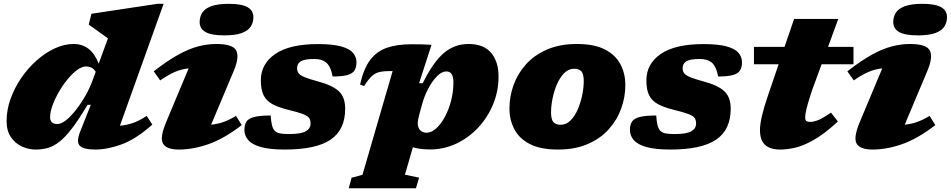

<svg xmlns="http://www.w3.org/2000/svg" viewBox="-20 -767 4972 1004"><path d="M776.5 -115.5Q691.5 -40 617.2 -12.5Q543 15 478 15Q417.5 15 397.5 -4.5Q377.5 -24 399 -78.5L455 -219H438Q393 -143.5 357.5 -97Q322 -50.5 291.2 -26.2Q260.5 -2 230.5 6.5Q200.5 15 166.5 15Q129.5 15 94.5 -1Q59.5 -17 37 -50Q14.5 -83 14.5 -134.5Q14.5 -192 35 -249.5Q55.5 -307 90.5 -358.5Q125.5 -410 170.8 -450.2Q216 -490.5 265.8 -513.8Q315.5 -537 364.5 -537Q457 -537 496 -434L544.5 -566.5L444 -638.5L458 -695L803 -747H835.5L607 -109.5Q644.5 -113 677 -124.5Q709.5 -136 747 -161ZM242 -153.5Q242 -118.5 280.5 -118.5Q301 -118.5 327 -139.8Q353 -161 379.2 -195Q405.5 -229 427.8 -268.5Q450 -308 463.5 -345L480.5 -391.5Q469.5 -408.5 457.2 -414Q445 -419.5 430 -419.5Q408.5 -419.5 383.2 -401Q358 -382.5 333.2 -352.2Q308.5 -322 287.8 -286.2Q267 -250.5 254.5 -215.5Q242 -180.5 242 -153.5Z M1024 -651.5Q1024 -679 1037.5 -700.5Q1051 -722 1084.5 -734.5Q1118 -747 1177 -747Q1243.5 -747 1274.2 -729.5Q1305 -712 1305 -677.5Q1305 -650 1291.5 -628.5Q1278 -607 1244.8 -594.5Q1211.5 -582 1152 -582Q1085.5 -582 1054.8 -599.5Q1024 -617 1024 -651.5ZM848 -126.5 966.5 -409.5Q928.5 -405.5 894.8 -391Q861 -376.5 817.5 -346.5L784 -394Q855 -449.5 911.8 -480.8Q968.5 -512 1016.8 -524.5Q1065 -537 1110.5 -537Q1198.5 -537 1215.5 -502.2Q1232.5 -467.5 1202 -395.5L1084 -115Q1120 -118.5 1150.5 -129.8Q1181 -141 1214 -161L1244 -113Q1152.5 -42 1071.2 -13.5Q990 15 915.5 15Q851 15 832.8 -15.5Q814.5 -46 848 -126.5Z M1395.5 -163Q1397.5 -132.5 1402 -113.2Q1406.5 -94 1416.5 -83.5Q1426.5 -73 1444.2 -69.5Q1462 -66 1490.5 -66Q1554 -66 1579 -80.5Q1604 -95 1604 -121.5Q1604 -139.5 1596 -150.5Q1588 -161.5 1563 -171Q1538 -180.5 1486.5 -193Q1435.5 -205.5 1404 -222.8Q1372.5 -240 1358.2 -269.2Q1344 -298.5 1344 -346.5Q1344 -433.5 1419.5 -485Q1495 -536.5 1642.5 -536.5Q1719 -536.5 1763 -524.5Q1807 -512.5 1825.5 -491Q1844 -469.5 1844 -441.5Q1844 -415.5 1834 -399Q1824 -382.5 1797 -374.8Q1770 -367 1719.5 -367Q1709 -421.5 1684.5 -441Q1662.5 -458.5 1623 -458.5Q1571.5 -458.5 1552.5 -446.2Q1533.5 -434 1533.5 -410.5Q1533.5 -395.5 1540.8 -384.8Q1548 -374 1571.8 -364Q1595.5 -354 1645 -340.5Q1719.5 -320.5 1752.2 -289.5Q1785 -258.5 1785 -198.5Q1785 -88.5 1708.8 -36.8Q1632.5 15 1469.5 15Q1390.5 15 1344 1.8Q1297.5 -11.5 1277.8 -34.8Q1258 -58 1258 -87.5Q1258 -114.5 1268.8 -131Q1279.5 -147.5 1309.2 -155.2Q1339 -163 1395.5 -163Z M2171.5 162 2155 217.5H1803.5L1818.5 162.5L1875.5 147L2033 -395Q2029 -395.5 2022.5 -395.5Q1987.5 -395.5 1965 -390.5Q1942.5 -385.5 1924.5 -369Q1906.5 -352.5 1884 -317L1863 -324.5Q1881 -407.5 1915.5 -453.2Q1950 -499 2003.2 -517.2Q2056.5 -535.5 2130 -535.5Q2165.5 -535.5 2188 -535Q2210.5 -534.5 2236.5 -532.5L2171.5 -332H2190.5Q2244 -440.5 2299.8 -488.8Q2355.5 -537 2430 -537Q2509 -537 2548 -491Q2587 -445 2587 -367Q2587 -291 2558.8 -222.2Q2530.5 -153.5 2481 -100.2Q2431.5 -47 2366.5 -16.2Q2301.5 14.5 2228.5 14.5Q2177 14.5 2139 3L2097.5 146.5ZM2172 -166Q2167.5 -149 2166 -139.8Q2164.5 -130.5 2164.5 -123.5Q2164.5 -100 2176.8 -86.5Q2189 -73 2210.5 -73Q2235.5 -73 2260.5 -95.2Q2285.5 -117.5 2306 -155.2Q2326.5 -193 2338.8 -240Q2351 -287 2351 -336.5Q2351 -393.5 2314 -393.5Q2290 -393.5 2265.2 -368.5Q2240.5 -343.5 2219.5 -303.8Q2198.5 -264 2186.5 -219.5Z M2996.5 -537Q3088 -537 3143.8 -508Q3199.5 -479 3224.8 -430.2Q3250 -381.5 3250 -322Q3250 -259 3228.2 -199Q3206.5 -139 3163 -90.8Q3119.5 -42.5 3053.2 -13.8Q2987 15 2897.5 15Q2806 15 2750.2 -14Q2694.5 -43 2669.2 -92Q2644 -141 2644 -200Q2644 -263 2665.8 -323Q2687.5 -383 2731 -431.2Q2774.5 -479.5 2841 -508.2Q2907.5 -537 2996.5 -537ZM2911.5 -114.5Q2941 -114.5 2963.8 -137.5Q2986.5 -160.5 3001.8 -196.2Q3017 -232 3024.8 -271Q3032.5 -310 3032.5 -342Q3032.5 -379 3020.8 -393.2Q3009 -407.5 2982.5 -407.5Q2953 -407.5 2930.2 -384.5Q2907.5 -361.5 2892.2 -325.8Q2877 -290 2869.2 -251Q2861.5 -212 2861.5 -180Q2861.5 -143 2873.5 -128.8Q2885.5 -114.5 2911.5 -114.5Z M3411.5 -163Q3413.5 -132.5 3418 -113.2Q3422.5 -94 3432.5 -83.5Q3442.5 -73 3460.2 -69.5Q3478 -66 3506.5 -66Q3570 -66 3595 -80.5Q3620 -95 3620 -121.5Q3620 -139.5 3612 -150.5Q3604 -161.5 3579 -171Q3554 -180.5 3502.5 -193Q3451.5 -205.5 3420 -222.8Q3388.5 -240 3374.2 -269.2Q3360 -298.5 3360 -346.5Q3360 -433.5 3435.5 -485Q3511 -536.5 3658.5 -536.5Q3735 -536.5 3779 -524.5Q3823 -512.5 3841.5 -491Q3860 -469.5 3860 -441.5Q3860 -415.5 3850 -399Q3840 -382.5 3813 -374.8Q3786 -367 3735.5 -367Q3725 -421.5 3700.5 -441Q3678.5 -458.5 3639 -458.5Q3587.5 -458.5 3568.5 -446.2Q3549.5 -434 3549.5 -410.5Q3549.5 -395.5 3556.8 -384.8Q3564 -374 3587.8 -364Q3611.5 -354 3661 -340.5Q3735.5 -320.5 3768.2 -289.5Q3801 -258.5 3801 -198.5Q3801 -88.5 3724.8 -36.8Q3648.5 15 3485.5 15Q3406.5 15 3360 1.8Q3313.5 -11.5 3293.8 -34.8Q3274 -58 3274 -87.5Q3274 -114.5 3284.8 -131Q3295.5 -147.5 3325.2 -155.2Q3355 -163 3411.5 -163Z M3922.5 -431V-522H4082.5L4132.5 -668H4363.5L4310 -522H4443V-431H4276.5L4228 -299.5Q4211.5 -250.5 4203.5 -221.5Q4195.5 -192.5 4193 -177.2Q4190.5 -162 4190.5 -153.5Q4190.5 -138 4197.2 -133.8Q4204 -129.5 4217 -129.5Q4231.5 -129.5 4254 -137.2Q4276.5 -145 4325.5 -178L4361.5 -131.5Q4289 -65 4233.2 -34Q4177.5 -3 4135.2 6Q4093 15 4060.5 15Q4007.5 15 3980.8 -9.2Q3954 -33.5 3954 -87Q3954 -145.5 3995.5 -266.5L4051.5 -431Z M4651 -651.5Q4651 -679 4664.5 -700.5Q4678 -722 4711.5 -734.5Q4745 -747 4804 -747Q4870.5 -747 4901.2 -729.5Q4932 -712 4932 -677.5Q4932 -650 4918.5 -628.5Q4905 -607 4871.8 -594.5Q4838.5 -582 4779 -582Q4712.5 -582 4681.8 -599.5Q4651 -617 4651 -651.5ZM4475 -126.5 4593.5 -409.5Q4555.5 -405.5 4521.8 -391Q4488 -376.5 4444.5 -346.5L4411 -394Q4482 -449.5 4538.8 -480.8Q4595.5 -512 4643.8 -524.5Q4692 -537 4737.5 -537Q4825.5 -537 4842.5 -502.2Q4859.5 -467.5 4829 -395.5L4711 -115Q4747 -118.5 4777.5 -129.8Q4808 -141 4841 -161L4871 -113Q4779.5 -42 4698.2 -13.5Q4617 15 4542.5 15Q4478 15 4459.8 -15.5Q4441.5 -46 4475 -126.5Z"/></svg>

Font: Newsreader 6pt ExtraBold
Style: Italic
Weight: 800
Italic angle: -17°
Designer: Hugues Gentile
Foundry: Production Type
Version: Version 1.003; ttfautohint (v1.8.3)